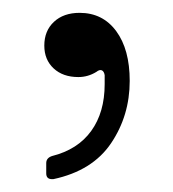

<svg xmlns="http://www.w3.org/2000/svg" viewBox="-20 -110 270 299"><path d="M61 169Q52 169 52 160V144Q52 136 61 133Q101 123 122 94Q143 65 143 21V7Q142 1 138.5 -0.5Q135 -2 130 2Q117 10 102 10Q78 10 63.5 -3.5Q49 -17 49 -39Q49 -62 64 -76Q79 -90 104 -90Q140 -90 161 -61.5Q182 -33 182 16Q182 70 153 113Q124 156 63 169Z"/></svg>

Font: Open Sauce Two Light
Style: Regular
Weight: 300
Designer: Alfredo Marco Pradil
Foundry: Creative Sauce Fz LLC
Version: Version 1.477